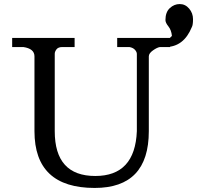

<svg xmlns="http://www.w3.org/2000/svg" viewBox="-20 -927 992 947"><path d="M828 -750Q825 -779 810.5 -797Q796 -815 796 -828Q796 -867 817.5 -887Q839 -907 866.5 -907Q894 -907 913 -884.5Q932 -862 932 -832.5Q932 -803 926 -793Q886 -695 796 -695Q786 -695 776 -696V-723Q806 -724 828 -750ZM95 -695H40V-740H348V-695H288Q267 -695 258.5 -683.5Q250 -672 250 -662V-280Q250 -59 450 -59Q646 -59 655 -280V-661Q655 -671 645.5 -681.5Q636 -692 618 -695H558V-740H819V-695H769Q755 -693 734.5 -678.5Q714 -664 714 -649V-280Q714 0 447 0Q150 0 150 -280V-649Q150 -687 95 -695Z"/></svg>

Font: Sawarabi Mincho
Style: Regular
Weight: 400
Version: Version 1.00